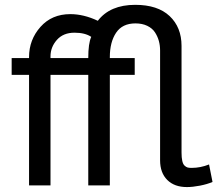

<svg xmlns="http://www.w3.org/2000/svg" viewBox="-20 -760 891 787"><path d="M746.1 6.8Q694.8 6.8 665.5 -22.5Q636.2 -51.8 636.2 -103V-553.2Q636.2 -573.7 631.1 -592.3Q626 -610.8 615.2 -627.4Q604.5 -644 583.7 -654.1Q563 -664.1 535.2 -664.1Q481.4 -664.1 455.8 -625.7Q430.2 -587.4 430.2 -525.9V-522H532.2V-453.1H430.2V0H341.8V-453.1H187V0H99.1V-453.1H27.8V-522H99.1V-525.9Q99.1 -597.2 145.8 -649.7Q192.4 -702.1 268.1 -702.1Q323.2 -702.1 380.9 -674.8Q431.2 -740.2 534.2 -740.2Q626.5 -740.2 675.3 -694.1Q724.1 -647.9 724.1 -571.8V-134.8Q724.1 -113.8 727.1 -100.6Q730 -87.4 736.3 -81.3Q742.7 -75.2 748.8 -73.5Q754.9 -71.8 765.1 -71.8Q801.8 -71.8 836.9 -85.9L851.1 -14.2Q829.6 -4.9 799.6 1Q769.5 6.8 746.1 6.8ZM187 -522H341.8Q341.8 -582.5 354 -608.9Q328.6 -626 285.2 -626Q239.3 -626 213.1 -596.4Q187 -566.9 187 -528.8Z"/></svg>

Font: Rawline Medium
Style: Regular
Weight: 500
Designer: Matt McInerney, Pablo Impallari, Rodrigo Fuenzalida
Foundry: Matt McInerney, Pablo Impallari, Rodrigo Fuenzalida
Version: Version 4.020;PS 004.020;hotconv 1.0.88;makeotf.lib2.5.64775